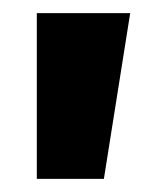

<svg xmlns="http://www.w3.org/2000/svg" viewBox="-20 -720 244 292"><path d="M36 -448V-700H178L138 -448Z"/></svg>

Font: Tektur Condensed
Style: Bold
Weight: 700
Width: 3
Designer: Adam Jagosz
Foundry: Adam Jagosz
Version: Version 1.005;gftools[0.9.30]